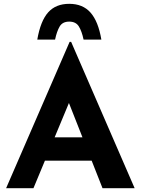

<svg xmlns="http://www.w3.org/2000/svg" viewBox="-20 -984 736 1004"><path d="M12 0 344 -765H352L684 0H516L304 -538L409 -610L155 0ZM239 -266H460L511 -144H194ZM342 -964Q413 -964 453.5 -918Q494 -872 510 -777H417Q408 -820 392.5 -845.5Q377 -871 342 -871Q307 -871 292 -845.5Q277 -820 268 -777H175Q192 -875 232 -919.5Q272 -964 342 -964Z"/></svg>

Font: Reem Kufi Fun
Style: Regular
Weight: 400
Designer: Khaled Hosny
Version: Version 1.005